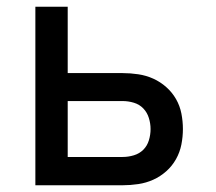

<svg xmlns="http://www.w3.org/2000/svg" viewBox="-20 -550 640 570"><path d="M85 0V-530H181V-333H344Q367 -333 390.5 -329.5Q414 -326 435 -316.5Q456 -307 473.5 -291.5Q491 -276 502.5 -256Q514 -236 518.5 -213Q523 -190 523 -167Q523 -144 518.5 -121Q514 -98 502.5 -77.5Q491 -57 473.5 -41.5Q456 -26 435 -16.5Q414 -7 390.5 -3.5Q367 0 344 0ZM181 -84H344Q361 -84 377.5 -89Q394 -94 405.5 -105.5Q417 -117 422 -133.5Q427 -150 427 -167Q427 -183 422 -199.5Q417 -216 405.5 -228Q394 -240 377.5 -245Q361 -250 344 -250H181Z"/></svg>

Font: Iosevka Curly Medium Extended
Style: Regular
Weight: 500
Width: 7
Monospace: yes
Designer: Belleve Invis
Foundry: Belleve Invis
Version: Version 11.1.0; ttfautohint (v1.8.3)